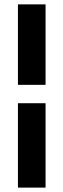

<svg xmlns="http://www.w3.org/2000/svg" viewBox="-20 -731 292 883"><path d="M62.5 131.8V-256.3H189.5V131.8ZM189.5 -340.8H62.5V-710.9H189.5Z"/></svg>

Font: Millunium
Style: Bold
Weight: 700
Designer: kolcsarzsolt
Foundry: Kolcsar Szilard Zsolt
Version: Version 2.000980; 2016